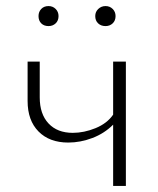

<svg xmlns="http://www.w3.org/2000/svg" viewBox="-20 -613 520 633"><path d="M395 -410V0H353V-202Q324 -173 284.5 -158Q245 -143 205 -143Q143 -143 107 -179.5Q71 -216 71 -280V-410H111V-292Q111 -237 140 -206Q169 -175 220 -175Q257 -175 295 -190.5Q333 -206 353 -235V-410ZM107 -560Q107 -574 116 -583.5Q125 -593 140 -593Q154 -593 163.5 -583.5Q173 -574 173 -560Q173 -545 163.5 -536Q154 -527 140 -527Q125 -527 116 -536Q107 -545 107 -560ZM294 -560Q294 -574 304 -583.5Q314 -593 328 -593Q342 -593 351.5 -583.5Q361 -574 361 -560Q361 -545 351.5 -536Q342 -527 328 -527Q313 -527 303.5 -536Q294 -545 294 -560Z"/></svg>

Font: Ysabeau Light
Style: Regular
Weight: 300
Designer: Christian Thalmann (Catharsis Fonts)
Version: Version 0.003